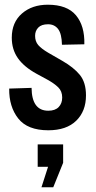

<svg xmlns="http://www.w3.org/2000/svg" viewBox="-20 -541 407 815"><path d="M185 12Q97 12 57.5 -38Q18 -88 19 -165L114 -168Q115 -71 185 -71Q214 -71 229 -86.5Q244 -102 244 -127Q244 -154 227 -170.5Q210 -187 181 -203L135 -228Q82 -257 56 -294Q30 -331 30 -381Q30 -446 73 -483.5Q116 -521 183 -521Q265 -521 302.5 -476Q340 -431 338 -353L243 -351Q242 -398 226.5 -418Q211 -438 184 -438Q156 -438 142.5 -424Q129 -410 129 -389Q129 -365 142.5 -349.5Q156 -334 185 -317L244 -283Q293 -255 319 -223Q345 -191 345 -136Q345 -69 303.5 -28.5Q262 12 185 12ZM156 254 184 167H140V72H248V150L206 254Z"/></svg>

Font: Special Gothic Condensed Medium
Style: Regular
Weight: 500
Width: 3
Designer: Alistair McCready
Foundry: Monolith
Version: Version 1.000; ttfautohint (v1.8.4.7-5d5b)